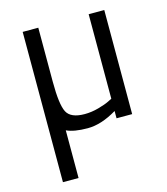

<svg xmlns="http://www.w3.org/2000/svg" viewBox="-108 -585 777 891"><g transform="rotate(-15 280.0 -139.0)"><path d="M401 -500H476V0H401V-35Q326 10 260.5 10Q195 10 159 -7V222H84V-500H159V-240Q159 -131 178 -94Q197 -57 264 -57Q297 -57 331 -66.5Q365 -76 383 -85L401 -94Z"/></g></svg>

Font: Titillium Web
Style: Regular
Weight: 400
Version: Version 1.002;PS 57.000;hotconv 1.0.70;makeotf.lib2.5.55311